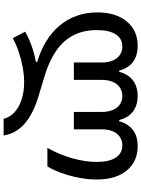

<svg xmlns="http://www.w3.org/2000/svg" viewBox="119 -712 777 1056"><g transform="rotate(90 508.0 -184.5)"><path d="M633.8 184.6Q625.5 149.9 597.9 124.8Q570.3 99.6 528.1 85.7Q485.8 71.8 432.6 71.8Q393.1 71.8 349.9 79.8Q306.6 87.9 265.6 101.6Q224.6 115.2 190.4 134.3L154.8 66.4Q190.9 45.4 233.9 30.3Q276.9 15.1 321.3 6.8V0Q257.8 -19 207.5 -49.8Q157.2 -80.6 121.8 -122.6Q86.4 -164.6 67.6 -216.8Q48.8 -269 48.8 -330.6Q48.8 -433.6 98.9 -493.2Q148.9 -552.7 232.4 -552.7Q285.2 -552.7 320.1 -527.6Q355 -502.4 368.7 -451.2H375.5Q389.6 -502.9 424.1 -527.8Q458.5 -552.7 508.8 -552.7Q558.1 -552.7 592.5 -527.8Q627 -502.9 640.6 -451.2H647.5Q661.1 -501 695.6 -526.9Q730 -552.7 784.7 -552.7Q868.2 -552.7 918 -493.2Q967.8 -433.6 967.8 -327.1Q967.8 -281.2 958.5 -231.9Q949.2 -182.6 933.1 -137Q917 -91.3 896 -56.2H793.9Q831.1 -123 851.1 -193.4Q871.1 -263.7 871.1 -327.1Q871.1 -396 847.4 -432.1Q823.7 -468.3 779.8 -468.3Q753.4 -468.3 733.4 -454.6Q713.4 -440.9 702.6 -415.8Q691.9 -390.6 691.9 -355.5V-201.7H596.2V-355.5Q596.2 -390.6 585.4 -415.8Q574.7 -440.9 555.2 -454.6Q535.6 -468.3 508.8 -468.3Q481.9 -468.3 461.7 -454.6Q441.4 -440.9 430.7 -415.8Q419.9 -390.6 419.9 -355.5V-201.7H324.2V-355.5Q324.2 -390.6 313.5 -415.8Q302.7 -440.9 283 -454.6Q263.2 -468.3 236.3 -468.3Q192.9 -468.3 169.4 -432.1Q146 -396 146 -328.1Q146 -254.9 174.6 -199.2Q203.1 -143.6 259.8 -104.5Q316.4 -65.4 399.4 -40.5L506.8 -8.3Q606.4 21.5 660.9 69.1Q715.3 116.7 725.6 184.6Z"/></g></svg>

Font: Inter Cardless Tabular
Style: Regular
Weight: 400
Designer: Rasmus Andersson
Foundry: rsms
Version: Version 4.000;git-4fc901f